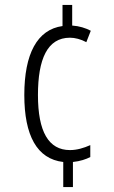

<svg xmlns="http://www.w3.org/2000/svg" viewBox="-20 -744 460 774"><path d="M271 -641V-724H232V-639C130 -625 78 -527 78 -361C78 -198 129 -103 235 -91V10H274V-91C303 -94 327 -102 344 -111V-159C317 -147 290 -139 262 -139C176 -139 133 -213 133 -361C133 -506 171 -592 262 -592C282 -592 306 -586 328 -574L346 -620C325 -631 300 -639 271 -641Z"/></svg>

Font: Noto Sans Armenian ExtraCondensed Light
Style: Regular
Weight: 300
Width: 2
Designer: Monotype Design Team
Foundry: Monotype Imaging Inc.
Version: Version 2.008